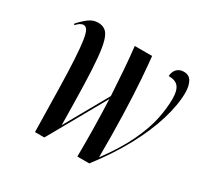

<svg xmlns="http://www.w3.org/2000/svg" viewBox="-153 -916 1143 1103"><g transform="rotate(30 418.0 -364.0)"><path d="M201 0Q198 -167 195.5 -284Q193 -401 188.5 -477Q184 -553 177.5 -596Q171 -639 161 -656Q151 -673 136 -673Q114 -673 89 -644L85 -653Q116 -687 143 -706.5Q170 -726 202 -726Q231 -726 250.5 -711Q270 -696 281.5 -657.5Q293 -619 299.5 -550Q306 -481 309 -373Q312 -265 314 -111L475 -397Q470 -483 464 -564.5Q458 -646 450 -715H565Q571 -663 578 -566.5Q585 -470 589 -340Q593 -210 592 -58Q673 -168 716 -258.5Q759 -349 774.5 -423Q790 -497 790 -559Q790 -614 770.5 -638.5Q751 -663 705 -663Q707 -693 724 -710.5Q741 -728 769 -728Q805 -728 820.5 -699.5Q836 -671 836 -628Q836 -547 805 -445Q774 -343 712.5 -229.5Q651 -116 561 0H482Q483 -89 481.5 -186Q480 -283 476 -378L263 0Z"/></g></svg>

Font: Noto Serif Display ExtraCondensed SemiBold
Style: Italic
Weight: 600
Width: 2
Italic angle: -12°
Designer: Monotype Design Team
Foundry: Monotype Imaging Inc.
Version: Version 2.009